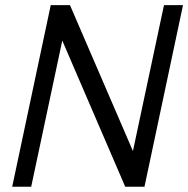

<svg xmlns="http://www.w3.org/2000/svg" viewBox="-20 -710 716 730"><path d="M675.8 -690.4 529.3 0H456.1L216.8 -555.7L98.6 0H26.4L172.9 -690.4H246.1L485.4 -135.7L603.5 -690.4Z"/></svg>

Font: Dinish
Style: Italic
Weight: 400
Italic angle: -12°
Designer: Bert Driehuis
Foundry: Playbeing
Version: Version 3.002; git-62d0f29-release